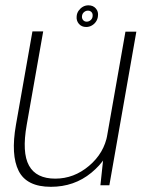

<svg xmlns="http://www.w3.org/2000/svg" viewBox="-20 -714 562 740"><path d="M367 0H401.5L505.5 -592H463.5L379 -112ZM146.5 -593H105L41.5 -233Q21 -116.5 52 -55.2Q83 6 176 6Q266 6 332 -48.2Q398 -102.5 410 -170L394 -195.5Q381.5 -124 323.2 -74.8Q265 -25.5 193 -25.5Q119.5 -25.5 91.8 -75.8Q64 -126 83 -233ZM312 -610Q324 -610 334 -615.8Q344 -621.5 350.2 -631Q356.5 -640.5 357.5 -652Q360 -669 349.5 -681.2Q339 -693.5 321 -693.5Q309 -693.5 299.2 -687.8Q289.5 -682 283 -672.8Q276.5 -663.5 275.5 -652Q273.5 -634.5 284 -622.2Q294.5 -610 312 -610ZM314 -630.5Q305.5 -630.5 300.2 -636.8Q295 -643 296 -652Q297 -661.5 303.8 -667.2Q310.5 -673 319 -673Q327.5 -673 332.8 -667.2Q338 -661.5 337 -652Q336.5 -643 329.8 -636.8Q323 -630.5 314 -630.5Z"/></svg>

Font: Anybody UltraCondensed Thin ExtraLight
Style: Italic
Weight: 250
Italic angle: -10°
Version: Version 1.111